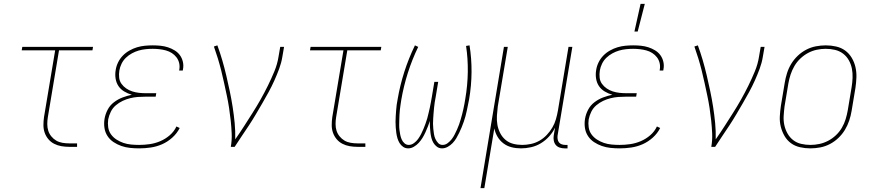

<svg xmlns="http://www.w3.org/2000/svg" viewBox="-20 -764 4540 999"><path d="M340 0Q319 0 299 -3.5Q279 -7 261.5 -16Q244 -25 231.5 -40Q219 -55 212.5 -73.5Q206 -92 206 -113Q206 -134 209 -155L267 -502H93L96 -520H464L461 -502H287L229 -155Q226 -137 226 -118.5Q226 -100 231 -84Q236 -68 247 -54.5Q258 -41 272.5 -32.5Q287 -24 304.5 -21Q322 -18 340 -18H381V0Z M704 8Q680 8 656.5 5.5Q633 3 611.5 -4.5Q590 -12 571 -24.5Q552 -37 539.5 -56Q527 -75 523.5 -98.5Q520 -122 524 -146Q528 -170 540 -193Q552 -216 573 -232Q594 -248 618 -257Q642 -266 666 -271Q645 -277 626.5 -288Q608 -299 596.5 -316Q585 -333 581.5 -355Q578 -377 582 -400Q585 -420 594.5 -439.5Q604 -459 619 -474.5Q634 -490 653.5 -501Q673 -512 693 -518Q713 -524 733.5 -526Q754 -528 775 -528Q795 -528 815 -526Q835 -524 853.5 -518Q872 -512 888.5 -502Q905 -492 916 -477Q927 -462 931.5 -442.5Q936 -423 932 -403L931 -397H912L913 -402Q916 -420 912 -436.5Q908 -453 898 -466Q888 -479 874 -488Q860 -497 843.5 -501.5Q827 -506 809.5 -508Q792 -510 774 -510Q756 -510 737.5 -508Q719 -506 701.5 -501Q684 -496 666.5 -486.5Q649 -477 635 -463.5Q621 -450 612.5 -432.5Q604 -415 601 -397Q598 -378 600 -360Q602 -342 612 -328Q622 -314 636.5 -304Q651 -294 668 -288.5Q685 -283 703 -281Q721 -279 740 -279H793L790 -261H737Q717 -261 697 -259.5Q677 -258 657 -253Q637 -248 618 -239Q599 -230 582.5 -216Q566 -202 556.5 -182.5Q547 -163 543 -143Q540 -122 543 -101.5Q546 -81 557.5 -65Q569 -49 586 -38Q603 -27 622 -20.5Q641 -14 662 -12Q683 -10 704 -10Q731 -10 759 -14Q787 -18 814 -29.5Q841 -41 863.5 -60.5Q886 -80 898 -106L915 -98Q901 -70 876.5 -48Q852 -26 823.5 -13.5Q795 -1 764.5 3.5Q734 8 704 8Z M1181 0Q1187 -35 1185.5 -69Q1184 -103 1180.5 -136Q1177 -169 1172 -202Q1167 -235 1160 -267.5Q1153 -300 1146 -332.5Q1139 -365 1131 -397Q1123 -429 1113.5 -460Q1104 -491 1093 -522L1111 -528Q1125 -490 1136.5 -450.5Q1148 -411 1157.5 -370.5Q1167 -330 1175.5 -289.5Q1184 -249 1190.5 -207.5Q1197 -166 1201 -124Q1205 -82 1204 -39Q1228 -73 1250 -107.5Q1272 -142 1294 -176.5Q1316 -211 1336 -246.5Q1356 -282 1374 -318.5Q1392 -355 1407.5 -392.5Q1423 -430 1429 -468L1438 -520H1458L1449 -468Q1444 -437 1432.5 -406Q1421 -375 1407.5 -345Q1394 -315 1378 -285.5Q1362 -256 1345 -227Q1328 -198 1311 -169Q1294 -140 1275.5 -112Q1257 -84 1238 -56Q1219 -28 1201 0Z M1840 0Q1819 0 1799 -3.5Q1779 -7 1761.5 -16Q1744 -25 1731.5 -40Q1719 -55 1712.5 -73.5Q1706 -92 1706 -113Q1706 -134 1709 -155L1767 -502H1593L1596 -520H1964L1961 -502H1787L1729 -155Q1726 -137 1726 -118.5Q1726 -100 1731 -84Q1736 -68 1747 -54.5Q1758 -41 1772.5 -32.5Q1787 -24 1804.5 -21Q1822 -18 1840 -18H1881V0Z M2280 8Q2265 8 2253.5 -0.5Q2242 -9 2235 -21Q2228 -33 2224.5 -47Q2221 -61 2219.5 -75.5Q2218 -90 2217 -105Q2216 -120 2216 -135Q2212 -120 2206 -105Q2200 -90 2193.5 -75.5Q2187 -61 2178.5 -47Q2170 -33 2159 -21Q2148 -9 2133.5 -0.5Q2119 8 2104 8Q2089 8 2077.5 0Q2066 -8 2059 -19.5Q2052 -31 2048 -44.5Q2044 -58 2042 -72.5Q2040 -87 2039 -101.5Q2038 -116 2038 -130.5Q2038 -145 2039 -159.5Q2040 -174 2041 -189Q2042 -204 2044 -218.5Q2046 -233 2049 -248Q2061 -319 2083.5 -389.5Q2106 -460 2139 -528L2156 -520Q2124 -454 2102 -384.5Q2080 -315 2068 -245Q2066 -232 2064 -218.5Q2062 -205 2060.5 -192Q2059 -179 2058.5 -166Q2058 -153 2057.5 -139.5Q2057 -126 2057 -113Q2057 -100 2058.5 -87.5Q2060 -75 2062.5 -62.5Q2065 -50 2070 -38.5Q2075 -27 2084.5 -18.5Q2094 -10 2107 -10Q2121 -10 2134 -19.5Q2147 -29 2155.5 -41Q2164 -53 2171 -66.5Q2178 -80 2183.5 -93.5Q2189 -107 2194 -120.5Q2199 -134 2203 -148Q2207 -162 2210 -176Q2213 -190 2216.5 -204Q2220 -218 2222 -232Q2224 -246 2227 -260L2240 -338H2260L2247 -260Q2244 -246 2242 -232Q2240 -218 2238.5 -204Q2237 -190 2236 -176Q2235 -162 2234 -148Q2233 -134 2233 -120.5Q2233 -107 2234.5 -93.5Q2236 -80 2238 -66.5Q2240 -53 2245.5 -41Q2251 -29 2260 -19.5Q2269 -10 2283 -10Q2297 -10 2309 -19Q2321 -28 2330 -39.5Q2339 -51 2345.5 -64Q2352 -77 2358 -90Q2364 -103 2368.5 -116Q2373 -129 2377 -142.5Q2381 -156 2384.5 -169.5Q2388 -183 2391 -196.5Q2394 -210 2396.5 -223.5Q2399 -237 2401 -250Q2413 -320 2414 -389.5Q2415 -459 2405 -525L2423 -528Q2434 -460 2433.5 -389.5Q2433 -319 2421 -248Q2418 -233 2415 -218.5Q2412 -204 2409 -189Q2406 -174 2402 -159.5Q2398 -145 2393 -130.5Q2388 -116 2382 -101.5Q2376 -87 2369 -72.5Q2362 -58 2354 -44.5Q2346 -31 2335 -19.5Q2324 -8 2309.5 0Q2295 8 2280 8Z M2480 215 2602 -520H2622L2570 -210Q2567 -186 2565.5 -162Q2564 -138 2568 -115Q2572 -92 2582.5 -71.5Q2593 -51 2610 -36.5Q2627 -22 2649.5 -16Q2672 -10 2697 -10Q2719 -10 2742.5 -15Q2766 -20 2787 -32Q2808 -44 2825 -62Q2842 -80 2854 -100.5Q2866 -121 2872.5 -143.5Q2879 -166 2883 -189L2938 -520H2958L2881 -58Q2880 -49 2881.5 -39.5Q2883 -30 2888.5 -23Q2894 -16 2903 -13Q2912 -10 2921 -10H2933V8H2918Q2905 8 2892.5 4Q2880 0 2872 -9.5Q2864 -19 2861.5 -32Q2859 -45 2861 -58L2868 -100Q2856 -75 2837 -54Q2818 -33 2794 -18.5Q2770 -4 2743 2Q2716 8 2691 8Q2665 8 2641.5 2Q2618 -4 2599.5 -18Q2581 -32 2569 -52Q2557 -72 2552 -96L2500 215Z M3281 -600 3313 -744H3335L3298 -600ZM3204 8Q3180 8 3156.5 5.5Q3133 3 3111.5 -4.5Q3090 -12 3071 -24.5Q3052 -37 3039.5 -56Q3027 -75 3023.5 -98.5Q3020 -122 3024 -146Q3028 -170 3040 -193Q3052 -216 3073 -232Q3094 -248 3118 -257Q3142 -266 3166 -271Q3145 -277 3126.5 -288Q3108 -299 3096.5 -316Q3085 -333 3081.5 -355Q3078 -377 3082 -400Q3085 -420 3094.5 -439.5Q3104 -459 3119 -474.5Q3134 -490 3153.5 -501Q3173 -512 3193 -518Q3213 -524 3233.5 -526Q3254 -528 3275 -528Q3295 -528 3315 -526Q3335 -524 3353.5 -518Q3372 -512 3388.5 -502Q3405 -492 3416 -477Q3427 -462 3431.5 -442.5Q3436 -423 3432 -403L3431 -397H3412L3413 -402Q3416 -420 3412 -436.5Q3408 -453 3398 -466Q3388 -479 3374 -488Q3360 -497 3343.5 -501.5Q3327 -506 3309.5 -508Q3292 -510 3274 -510Q3256 -510 3237.5 -508Q3219 -506 3201.5 -501Q3184 -496 3166.5 -486.5Q3149 -477 3135 -463.5Q3121 -450 3112.5 -432.5Q3104 -415 3101 -397Q3098 -378 3100 -360Q3102 -342 3112 -328Q3122 -314 3136.5 -304Q3151 -294 3168 -288.5Q3185 -283 3203 -281Q3221 -279 3240 -279H3293L3290 -261H3237Q3217 -261 3197 -259.5Q3177 -258 3157 -253Q3137 -248 3118 -239Q3099 -230 3082.5 -216Q3066 -202 3056.5 -182.5Q3047 -163 3043 -143Q3040 -122 3043 -101.5Q3046 -81 3057.5 -65Q3069 -49 3086 -38Q3103 -27 3122 -20.5Q3141 -14 3162 -12Q3183 -10 3204 -10Q3231 -10 3259 -14Q3287 -18 3314 -29.5Q3341 -41 3363.5 -60.5Q3386 -80 3398 -106L3415 -98Q3401 -70 3376.5 -48Q3352 -26 3323.5 -13.5Q3295 -1 3264.5 3.5Q3234 8 3204 8Z M3681 0Q3687 -35 3685.5 -69Q3684 -103 3680.5 -136Q3677 -169 3672 -202Q3667 -235 3660 -267.5Q3653 -300 3646 -332.5Q3639 -365 3631 -397Q3623 -429 3613.5 -460Q3604 -491 3593 -522L3611 -528Q3625 -490 3636.5 -450.5Q3648 -411 3657.5 -370.5Q3667 -330 3675.5 -289.5Q3684 -249 3690.5 -207.5Q3697 -166 3701 -124Q3705 -82 3704 -39Q3728 -73 3750 -107.5Q3772 -142 3794 -176.5Q3816 -211 3836 -246.5Q3856 -282 3874 -318.5Q3892 -355 3907.5 -392.5Q3923 -430 3929 -468L3938 -520H3958L3949 -468Q3944 -437 3932.5 -406Q3921 -375 3907.5 -345Q3894 -315 3878 -285.5Q3862 -256 3845 -227Q3828 -198 3811 -169Q3794 -140 3775.5 -112Q3757 -84 3738 -56Q3719 -28 3701 0Z M4196 8Q4169 8 4142.5 2Q4116 -4 4095.5 -19Q4075 -34 4062 -56.5Q4049 -79 4042.5 -105Q4036 -131 4037.5 -158.5Q4039 -186 4043 -213L4063 -333Q4067 -358 4075 -383.5Q4083 -409 4097 -432Q4111 -455 4131 -474Q4151 -493 4175 -505.5Q4199 -518 4225 -523Q4251 -528 4277 -528Q4304 -528 4330.5 -522Q4357 -516 4377.5 -501Q4398 -486 4411.5 -463.5Q4425 -441 4431 -415Q4437 -389 4436 -361.5Q4435 -334 4431 -307L4411 -187Q4407 -162 4398.5 -136.5Q4390 -111 4376 -88Q4362 -65 4342 -46Q4322 -27 4298 -14.5Q4274 -2 4248 3Q4222 8 4196 8ZM4197 -10Q4220 -10 4243.5 -15Q4267 -20 4289 -31.5Q4311 -43 4329.5 -60.5Q4348 -78 4360.5 -99.5Q4373 -121 4380 -144Q4387 -167 4391 -190L4411 -310Q4415 -334 4416 -359Q4417 -384 4412.5 -407Q4408 -430 4396.5 -450.5Q4385 -471 4366.5 -485Q4348 -499 4324.5 -504.5Q4301 -510 4276 -510Q4253 -510 4229.5 -505Q4206 -500 4184.5 -488.5Q4163 -477 4144.5 -459.5Q4126 -442 4113.5 -420.5Q4101 -399 4093.5 -376Q4086 -353 4082 -330L4062 -210Q4059 -186 4057.5 -161Q4056 -136 4061 -113Q4066 -90 4077.5 -69.5Q4089 -49 4107 -35Q4125 -21 4148.5 -15.5Q4172 -10 4197 -10Z"/></svg>

Font: Iosevka SS18 Thin
Style: Italic
Weight: 100
Italic angle: -9°
Monospace: yes
Designer: Belleve Invis
Foundry: Belleve Invis
Version: Version 25.1.1; ttfautohint (v1.8.4)